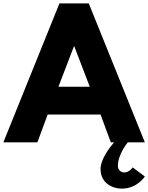

<svg xmlns="http://www.w3.org/2000/svg" viewBox="-48 -845 880 1140"><path d="M549 158C549 245 623 275 675 275C767 275 812 203 812 203L740 149C740 149 720 179 689 179C672 179 652 165 652 140C652 70 711 0 711 0H812L479 -825H305L-28 0H174L235 -165H549L610 0H629C599 36 549 103 549 158ZM485 -330H299L391 -570H393Z"/></svg>

Font: Hussar Techniczny
Style: Bold 
Weight: 700
Foundry: Cannot Into Space Fonts
Version: Version 0.77